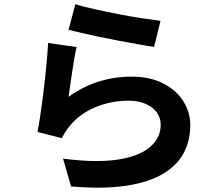

<svg xmlns="http://www.w3.org/2000/svg" viewBox="-20 -825 1040 902"><path d="M334 -805Q370 -794 424 -782Q478 -770 537 -758.5Q596 -747 648.5 -739Q701 -731 734 -727L704 -605Q674 -609 631.5 -616.5Q589 -624 541.5 -633Q494 -642 448 -651.5Q402 -661 364 -670Q326 -679 302 -685ZM340 -604Q335 -584 329.5 -552.5Q324 -521 319 -487Q314 -453 309.5 -422Q305 -391 302 -370Q370 -419 444.5 -442Q519 -465 597 -465Q685 -465 747 -433Q809 -401 841.5 -349Q874 -297 874 -236Q874 -168 845 -110Q816 -52 750 -11Q684 30 577 47Q470 64 314 51L276 -80Q426 -60 528 -74.5Q630 -89 682.5 -132.5Q735 -176 735 -239Q735 -272 716 -297.5Q697 -323 663 -337.5Q629 -352 586 -352Q502 -352 428.5 -321.5Q355 -291 308 -234Q295 -218 286.5 -204.5Q278 -191 271 -176L156 -205Q162 -234 168 -273.5Q174 -313 180 -358.5Q186 -404 191 -450Q196 -496 200 -541Q204 -586 206 -623Z"/></svg>

Font: Noto Sans KR
Style: Bold
Weight: 700
Designer: Ryoko NISHIZUKA  (kana, bopomofo & ideographs); Paul D. Hunt (Latin, Greek & Cyrillic); Sandoll Communications , Soo-you
Foundry: Adobe
Version: Version 2.004-H2;hotconv 1.0.118;makeotfexe 2.5.65603